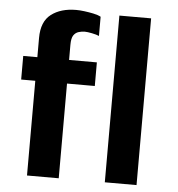

<svg xmlns="http://www.w3.org/2000/svg" viewBox="-52 -777 767 826"><g transform="rotate(5 331.5 -364.0)"><path d="M95 0V-409H34V-511H95V-594Q95 -665 136.5 -696.5Q178 -728 244 -728Q260 -728 279.5 -725.5Q299 -723 318.5 -719Q338 -715 351 -708V-625Q340 -630 320 -634Q300 -638 289 -638Q276 -638 262.5 -634Q249 -630 240.5 -617.5Q232 -605 232 -576V-511H352V-409H232V0ZM431 0V-720H568V0Z"/></g></svg>

Font: Chivo SemiBold
Style: Regular
Weight: 600
Designer: Hector Gatti
Foundry: Omnibus-Type
Version: Version 2.002